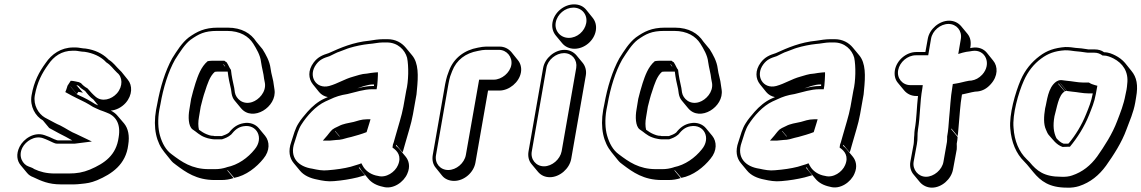

<svg xmlns="http://www.w3.org/2000/svg" viewBox="-20 -762 5243 882"><path d="M329 -544H317C260 -544 217 -513 190 -473C160 -432 136 -388 125 -324C116 -273 143 -228 177 -209L206 -174L252 -149C272 -139 293 -128 312 -117H247C242 -117 236 -120 231 -122C230 -122 229 -122 228 -123C215 -130 199 -136 185 -141C137 -158 88 -124 70 -88C53 -54 58 -23 75 -3L104 32C112 42 122 48 133 52C169 69 203 85 259 85H321C330 85 340 84 350 83C381 80 396 78 426 66C494 37 558 -6 569 -96C576 -138 569 -172 550 -195L520 -230C512 -240 501 -248 489 -254C514 -256 539 -269 557 -289C589 -325 589 -370 567 -396L538 -432L530 -440C512 -457 502 -474 479 -488L474 -493C450 -516 416 -533 373 -539C360 -539 341 -544 329 -544ZM333 -329 304 -364V-365L333 -330L340 -340C348 -339 354 -338 361 -336L331 -371C335 -371 339 -368 342 -367C349 -358 360 -351 371 -344C382 -330 395 -314 409 -305L431 -278C427 -280 422 -282 417 -284C394 -299 370 -312 343 -324ZM326 -529C334 -529 354 -524 369 -524C409 -518 441 -502 462 -482C465 -479 466 -477 469 -475C490 -462 498 -447 518 -428C543 -409 546 -366 517 -333C492 -305 449 -293 420 -317C408 -327 394 -342 382 -356C369 -363 360 -371 352 -380C348 -381 345 -385 336 -386C330 -387 324 -389 316 -390L305 -391L290 -368C289 -365 288 -361 288 -361C286 -356 285 -353 284 -349L280 -339C290 -333 301 -327 311 -322L335 -310C361 -298 384 -286 407 -271C412 -268 419 -266 424 -263L440 -256L454 -251C459 -249 463 -248 467 -246C511 -231 536 -195 525 -131C514 -49 461 -12 393 17C361 30 334 35 295 35H233C192 35 164 27 138 15C127 7 118 6 112 3C85 -6 62 -43 83 -84C98 -113 139 -141 178 -127C193 -122 213 -112 224 -107C231 -104 235 -102 244 -102H316C321 -102 326 -102 331 -103L402 -112L331 -146C305 -156 284 -172 256 -186C247 -190 238 -194 231 -198L186 -222C157 -239 132 -279 140 -324C151 -385 173 -426 202 -466C227 -503 263 -529 314 -529Z M1024 21C1025 21 1025 21 1026 20L1056 55C1110 45 1159 6 1190 -33C1221 -70 1219 -112 1198 -138L1169 -173C1154 -191 1128 -202 1098 -196C1070 -191 1050 -176 1032 -153C1022 -145 1012 -142 999 -137H966C965 -137 963 -137 961 -138C953 -138 947 -139 941 -141L930 -145C917 -150 905 -158 894 -166C890 -182 890 -203 894 -224L902 -272C908 -295 914 -321 922 -343C932 -374 944 -413 967 -432C972 -433 977 -433 981 -433H1026C1029 -405 1035 -378 1041 -353L1044 -332C1046 -321 1050 -309 1058 -300L1087 -265C1141 -200 1253 -271 1241 -350L1238 -370C1236 -395 1226 -421 1223 -447C1219 -481 1201 -512 1186 -536L1157 -571C1133 -608 1091 -635 1026 -635H981C919 -635 885 -617 847 -590C816 -566 793 -529 771 -494C739 -436 716 -361 702 -283L697 -258C682 -172 699 -107 735 -63L764 -27C771 -18 779 -11 788 -5C833 29 883 65 966 65H996C1017 65 1036 62 1053 56ZM873 -182C872 -183 871 -183 871 -184ZM1015 -454 1004 -468C1006 -467 1008 -465 1010 -464C1012 -461 1014 -457 1015 -454ZM784 -488C807 -524 829 -559 855 -579C893 -606 919 -620 978 -620H1023C1083 -620 1122 -595 1143 -562C1158 -538 1176 -508 1179 -478C1183 -449 1191 -424 1193 -401L1197 -380C1203 -339 1169 -303 1138 -293C1095 -279 1064 -309 1059 -337L1056 -358C1050 -385 1044 -412 1041 -441C1033 -451 1031 -461 1021 -476C1017 -478 1014 -480 1011 -483H954C948 -483 940 -482 934 -481C903 -455 889 -413 878 -380C870 -356 864 -331 858 -308L850 -259C844 -226 845 -183 864 -168C883 -156 897 -140 922 -131L934 -127C942 -125 956 -122 964 -122H1000C1014 -127 1027 -131 1042 -144C1059 -165 1074 -178 1098 -182C1161 -193 1193 -127 1150 -76C1119 -37 1073 -4 1022 6L1020 7C1004 12 987 15 969 15H939C861 15 814 -19 769 -53C742 -72 725 -104 715 -139C706 -170 704 -213 712 -258L717 -283C730 -359 753 -433 784 -488Z M1539 -135 1519 -159C1519 -160 1519 -160 1520 -160L1541 -135ZM1486 -316 1470 -309C1441 -296 1414 -273 1392 -248C1377 -230 1363 -215 1351 -195C1336 -172 1328 -141 1318 -110C1303 -68 1310 -36 1329 -13L1358 22C1376 44 1405 57 1438 63C1460 68 1487 73 1515 70C1553 67 1589 61 1622 53L1657 43L1628 8C1629 8 1631 8 1632 7C1635 12 1638 18 1642 23L1671 58C1687 78 1710 90 1739 96C1786 110 1835 74 1851 36C1866 3 1858 -25 1843 -43L1814 -78C1810 -83 1804 -88 1799 -92L1800 -97L1829 -62C1832 -69 1834 -76 1836 -84L1842 -105C1853 -146 1869 -191 1877 -237L1890 -310C1893 -322 1894 -334 1895 -347C1902 -415 1903 -472 1873 -508L1844 -543C1825 -566 1797 -582 1760 -582H1741C1720 -582 1694 -578 1676 -575C1603 -568 1545 -543 1490 -518C1461 -509 1440 -500 1421 -475C1393 -438 1397 -400 1417 -375L1446 -339C1456 -327 1470 -319 1486 -316ZM1621 -356C1641 -363 1669 -374 1694 -374H1698V-367H1692C1668 -367 1644 -362 1621 -356ZM1702 -429C1687 -428 1680 -426 1666 -424C1640 -423 1619 -414 1603 -410C1562 -399 1532 -378 1492 -367C1431 -351 1393 -414 1433 -467C1449 -488 1465 -495 1494 -504C1512 -512 1526 -521 1540 -525C1558 -531 1572 -538 1586 -542C1612 -550 1646 -557 1675 -560C1694 -561 1719 -567 1738 -567H1757C1807 -567 1840 -533 1850 -497C1858 -459 1857 -388 1846 -345L1833 -272C1825 -228 1809 -182 1798 -141L1792 -120C1790 -112 1788 -105 1785 -98L1783 -84C1806 -69 1826 -44 1808 -3C1795 28 1754 57 1716 46L1706 44C1679 37 1657 20 1646 -1L1640 -12L1630 -8L1591 4C1560 12 1525 17 1487 20C1462 23 1437 18 1415 13C1351 4 1308 -38 1333 -108C1343 -140 1351 -169 1364 -189C1390 -230 1430 -275 1475 -296L1495 -305C1522 -318 1544 -325 1576 -330C1614 -339 1652 -352 1689 -352H1710L1713 -370C1714 -387 1716 -401 1716 -417V-430ZM1507 -167C1497 -158 1489 -146 1483 -139L1463 -116H1494C1504 -117 1517 -118 1525 -119C1545 -119 1564 -125 1577 -129L1594 -133C1616 -139 1641 -146 1664 -155C1668 -168 1673 -184 1677 -197L1682 -214H1665C1640 -214 1620 -206 1605 -202C1581 -197 1555 -193 1537 -183L1518 -174Z M2164 -15 2222 -346H2274C2319 -346 2365 -384 2373 -429C2377 -451 2371 -472 2358 -487L2329 -523C2316 -538 2297 -548 2275 -548H2213C2202 -548 2190 -546 2175 -543C2114 -532 2065 -496 2043 -438L2034 -413C2031 -403 2028 -391 2025 -376L1968 -50C1964 -27 1969 -6 1982 9L2011 45C2023 60 2043 69 2066 69C2112 69 2156 31 2164 -15ZM2120 -50C2113 -12 2076 19 2039 19C2002 19 1976 -12 1983 -50L2040 -376C2042 -390 2046 -403 2048 -411L2057 -435C2077 -487 2119 -518 2175 -528C2189 -531 2201 -533 2210 -533H2272C2308 -533 2335 -500 2329 -464C2323 -428 2285 -396 2248 -396H2181Z M2518 -659C2514 -636 2520 -615 2533 -599L2562 -564C2575 -548 2595 -538 2619 -538C2665 -538 2709 -575 2717 -621C2721 -645 2715 -665 2702 -681L2673 -717C2660 -733 2641 -742 2617 -742C2571 -742 2526 -705 2518 -659ZM2475 -450 2408 -67C2404 -44 2409 -23 2422 -8L2452 28C2465 43 2483 52 2506 52C2551 52 2596 13 2604 -32L2671 -415C2675 -437 2669 -458 2657 -473L2628 -508C2615 -523 2596 -533 2573 -533C2528 -533 2483 -495 2475 -450ZM2490 -450C2496 -487 2534 -518 2571 -518C2608 -518 2633 -487 2627 -450L2560 -67C2553 -30 2516 2 2479 2C2442 2 2416 -30 2423 -67ZM2533 -659C2540 -697 2576 -727 2614 -727C2653 -727 2680 -695 2673 -656C2666 -618 2631 -588 2593 -588C2554 -588 2526 -621 2533 -659Z M3078 21C3079 21 3079 21 3080 20L3110 55C3164 45 3213 6 3244 -33C3275 -70 3273 -112 3252 -138L3223 -173C3208 -191 3182 -202 3152 -196C3124 -191 3104 -176 3086 -153C3076 -145 3066 -142 3053 -137H3020C3019 -137 3017 -137 3015 -138C3007 -138 3001 -139 2995 -141L2984 -145C2971 -150 2959 -158 2948 -166C2944 -182 2944 -203 2948 -224L2956 -272C2962 -295 2968 -321 2976 -343C2986 -374 2998 -413 3021 -432C3026 -433 3031 -433 3035 -433H3080C3083 -405 3089 -378 3095 -353L3098 -332C3100 -321 3104 -309 3112 -300L3141 -265C3195 -200 3307 -271 3295 -350L3292 -370C3290 -395 3280 -421 3277 -447C3273 -481 3255 -512 3240 -536L3211 -571C3187 -608 3145 -635 3080 -635H3035C2973 -635 2939 -617 2901 -590C2870 -566 2847 -529 2825 -494C2793 -436 2770 -361 2756 -283L2751 -258C2736 -172 2753 -107 2789 -63L2818 -27C2825 -18 2833 -11 2842 -5C2887 29 2937 65 3020 65H3050C3071 65 3090 62 3107 56ZM2927 -182C2926 -183 2925 -183 2925 -184ZM3069 -454 3058 -468C3060 -467 3062 -465 3064 -464C3066 -461 3068 -457 3069 -454ZM2838 -488C2861 -524 2883 -559 2909 -579C2947 -606 2973 -620 3032 -620H3077C3137 -620 3176 -595 3197 -562C3212 -538 3230 -508 3233 -478C3237 -449 3245 -424 3247 -401L3251 -380C3257 -339 3223 -303 3192 -293C3149 -279 3118 -309 3113 -337L3110 -358C3104 -385 3098 -412 3095 -441C3087 -451 3085 -461 3075 -476C3071 -478 3068 -480 3065 -483H3008C3002 -483 2994 -482 2988 -481C2957 -455 2943 -413 2932 -380C2924 -356 2918 -331 2912 -308L2904 -259C2898 -226 2899 -183 2918 -168C2937 -156 2951 -140 2976 -131L2988 -127C2996 -125 3010 -122 3018 -122H3054C3068 -127 3081 -131 3096 -144C3113 -165 3128 -178 3152 -182C3215 -193 3247 -127 3204 -76C3173 -37 3127 -4 3076 6L3074 7C3058 12 3041 15 3023 15H2993C2915 15 2868 -19 2823 -53C2796 -72 2779 -104 2769 -139C2760 -170 2758 -213 2766 -258L2771 -283C2784 -359 2807 -433 2838 -488Z M3593 -135 3573 -159C3573 -160 3573 -160 3574 -160L3595 -135ZM3540 -316 3524 -309C3495 -296 3468 -273 3446 -248C3431 -230 3417 -215 3405 -195C3390 -172 3382 -141 3372 -110C3357 -68 3364 -36 3383 -13L3412 22C3430 44 3459 57 3492 63C3514 68 3541 73 3569 70C3607 67 3643 61 3676 53L3711 43L3682 8C3683 8 3685 8 3686 7C3689 12 3692 18 3696 23L3725 58C3741 78 3764 90 3793 96C3840 110 3889 74 3905 36C3920 3 3912 -25 3897 -43L3868 -78C3864 -83 3858 -88 3853 -92L3854 -97L3883 -62C3886 -69 3888 -76 3890 -84L3896 -105C3907 -146 3923 -191 3931 -237L3944 -310C3947 -322 3948 -334 3949 -347C3956 -415 3957 -472 3927 -508L3898 -543C3879 -566 3851 -582 3814 -582H3795C3774 -582 3748 -578 3730 -575C3657 -568 3599 -543 3544 -518C3515 -509 3494 -500 3475 -475C3447 -438 3451 -400 3471 -375L3500 -339C3510 -327 3524 -319 3540 -316ZM3675 -356C3695 -363 3723 -374 3748 -374H3752V-367H3746C3722 -367 3698 -362 3675 -356ZM3756 -429C3741 -428 3734 -426 3720 -424C3694 -423 3673 -414 3657 -410C3616 -399 3586 -378 3546 -367C3485 -351 3447 -414 3487 -467C3503 -488 3519 -495 3548 -504C3566 -512 3580 -521 3594 -525C3612 -531 3626 -538 3640 -542C3666 -550 3700 -557 3729 -560C3748 -561 3773 -567 3792 -567H3811C3861 -567 3894 -533 3904 -497C3912 -459 3911 -388 3900 -345L3887 -272C3879 -228 3863 -182 3852 -141L3846 -120C3844 -112 3842 -105 3839 -98L3837 -84C3860 -69 3880 -44 3862 -3C3849 28 3808 57 3770 46L3760 44C3733 37 3711 20 3700 -1L3694 -12L3684 -8L3645 4C3614 12 3579 17 3541 20C3516 23 3491 18 3469 13C3405 4 3362 -38 3387 -108C3397 -140 3405 -169 3418 -189C3444 -230 3484 -275 3529 -296L3549 -305C3576 -318 3598 -325 3630 -330C3668 -339 3706 -352 3743 -352H3764L3767 -370C3768 -387 3770 -401 3770 -417V-430ZM3561 -167C3551 -158 3543 -146 3537 -139L3517 -116H3548C3558 -117 3571 -118 3579 -119C3599 -119 3618 -125 3631 -129L3648 -133C3670 -139 3695 -146 3718 -155C3722 -168 3727 -184 3731 -197L3736 -214H3719C3694 -214 3674 -206 3659 -202C3635 -197 3609 -193 3591 -183L3572 -174Z M4182 -167C4181 -159 4180 -150 4180 -141C4178 -127 4179 -113 4177 -100L4162 -19C4158 3 4164 25 4177 40L4206 75C4219 90 4239 100 4261 100C4306 100 4350 61 4358 16L4375 -76C4376 -84 4375 -93 4375 -102C4377 -114 4379 -124 4379 -133L4350 -168V-172L4379 -137C4382 -152 4382 -168 4384 -185C4389 -233 4390 -277 4399 -328C4421 -332 4439 -338 4459 -341L4472 -342C4495 -345 4514 -356 4531 -375C4565 -412 4565 -457 4542 -484L4513 -520C4499 -537 4476 -547 4448 -543L4437 -541C4442 -567 4439 -589 4424 -607L4395 -642C4382 -657 4363 -667 4340 -667C4295 -667 4250 -629 4242 -584L4231 -523H4189C4143 -523 4099 -485 4091 -440C4087 -417 4092 -396 4105 -381L4134 -346C4147 -331 4166 -321 4189 -321H4197C4191 -270 4191 -216 4182 -167ZM4331 -135C4331 -127 4331 -116 4330 -110L4314 -19C4308 18 4270 50 4234 50C4198 50 4171 17 4177 -19L4192 -100C4197 -126 4193 -144 4197 -167C4208 -232 4205 -290 4217 -356L4219 -371H4162C4125 -371 4099 -403 4106 -440C4113 -477 4149 -508 4187 -508H4244L4257 -584C4263 -621 4300 -652 4337 -652C4374 -652 4400 -621 4394 -584L4382 -514L4402 -520C4413 -523 4424 -525 4435 -526L4447 -528C4507 -537 4537 -468 4492 -419C4477 -403 4461 -395 4443 -392L4431 -391C4408 -387 4391 -381 4370 -378L4357 -376L4355 -363C4346 -311 4345 -266 4340 -219C4337 -185 4337 -167 4331 -135Z M4874 -546C4824 -542 4789 -530 4755 -504C4719 -477 4689 -441 4669 -395C4644 -337 4615 -236 4621 -171C4626 -108 4648 -56 4685 -20L4698 -6L4727 29C4761 70 4800 100 4881 100C4902 101 4921 98 4937 93C4989 76 5029 43 5061 -1C5095 -49 5133 -107 5155 -168C5169 -206 5187 -245 5195 -291L5199 -315C5209 -371 5202 -407 5177 -437L5148 -473C5136 -487 5120 -499 5104 -507C5090 -514 5073 -522 5052 -522C5040 -531 5025 -535 5009 -535H4979C4978 -535 4977 -535 4974 -536C4958 -539 4938 -541 4921 -542C4906 -544 4896 -546 4874 -546ZM4833 -127C4820 -154 4816 -184 4824 -228C4835 -266 4842 -325 4871 -342L4841 -377C4841 -378 4842 -378 4843 -378L4872 -343C4875 -344 4877 -344 4880 -344L4851 -379H4852L4881 -344C4887 -343 4895 -342 4905 -341C4929 -339 4955 -333 4979 -333H5000C4993 -295 4982 -269 4969 -237C4949 -187 4920 -140 4889 -103H4888C4887 -102 4887 -102 4886 -102H4866C4852 -107 4842 -117 4833 -127ZM4832 -387C4793 -359 4790 -297 4781 -264C4775 -227 4773 -192 4785 -166C4789 -156 4793 -146 4802 -137C4817 -121 4831 -98 4861 -87H4863L4887 -88H4895C4929 -129 4961 -179 4983 -234C4995 -265 5007 -291 5014 -330L5021 -368L5010 -371C4999 -374 4991 -377 4982 -383H4953C4931 -383 4906 -389 4880 -391C4870 -392 4862 -393 4856 -394H4853C4844 -394 4837 -390 4832 -387ZM5045 -507H5049C5066 -507 5082 -500 5096 -493C5136 -472 5166 -434 5158 -375C5157 -367 5157 -359 5155 -350L5150 -326C5142 -282 5127 -245 5112 -206C5090 -147 5053 -90 5020 -43C4990 -2 4953 28 4905 44C4891 49 4874 51 4854 50C4776 50 4743 23 4710 -17L4696 -31C4661 -65 4640 -114 4636 -175C4630 -236 4658 -335 4683 -391C4702 -434 4729 -468 4763 -493C4794 -516 4825 -528 4872 -531C4894 -531 4900 -529 4917 -527C4934 -526 4954 -523 4968 -521C4973 -520 4973 -520 4977 -520H5007C5022 -520 5034 -515 5045 -507Z"/></svg>

Font: Blanket
Style: PosterObl
Weight: 900
Foundry: Cannot Into Space Fonts
Version: Version 0.9